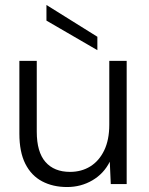

<svg xmlns="http://www.w3.org/2000/svg" viewBox="-20 -741 600 773"><path d="M250 12Q193 12 149.5 -11Q106 -34 82 -81.5Q58 -129 58 -203V-496H128V-211Q128 -129 163 -89Q198 -49 262 -49Q308 -49 343.5 -71Q379 -93 399.5 -135.5Q420 -178 420 -239V-496H490V0H426L422 -90Q398 -42 352 -15Q306 12 250 12ZM372 -539 167 -658V-721L372 -593Z"/></svg>

Font: DM Sans 24pt Light
Style: Regular
Weight: 300
Designer: Colophon Foundry, Jonny Pinhorn
Foundry: Colophon Foundry
Version: Version 4.004;gftools[0.9.30]